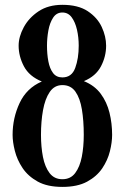

<svg xmlns="http://www.w3.org/2000/svg" viewBox="-20 -751 507 780"><path d="M233.4 8.3Q172.4 8.3 133.1 -13.4Q93.8 -35.2 71.5 -68.6Q49.3 -102.1 40.3 -138.2Q31.2 -174.3 31.2 -203.1Q31.2 -271.5 59.6 -332.3Q87.9 -393.1 149.9 -419.9Q98.6 -440.9 77.1 -481.7Q55.7 -522.5 55.7 -565.4Q55.7 -601.6 76.4 -640.1Q97.2 -678.7 136.7 -705.1Q176.3 -731.4 233.4 -731.4Q297.4 -731.4 336.4 -705.6Q375.5 -679.7 393.3 -641.4Q411.1 -603 411.1 -565.4Q411.1 -521.5 390.1 -481.4Q369.1 -441.4 320.8 -421.4Q364.3 -403.8 389.2 -370.1Q414.1 -336.4 424.8 -293.2Q435.5 -250 435.5 -203.1Q435.5 -172.9 426.5 -136.5Q417.5 -100.1 395.3 -67.1Q373 -34.2 333.7 -12.9Q294.4 8.3 233.4 8.3ZM233.4 -22.9Q266.6 -22.9 285.4 -47.9Q304.2 -72.8 312.3 -113.8Q320.3 -154.8 320.3 -203.1Q320.3 -260.7 312.7 -306.4Q305.2 -352.1 286.4 -378.7Q267.6 -405.3 233.4 -405.3Q201.2 -405.3 182.1 -377.4Q163.1 -349.6 154.8 -303.7Q146.5 -257.8 146.5 -203.1Q146.5 -154.3 154.5 -113.3Q162.6 -72.3 181.6 -47.6Q200.7 -22.9 233.4 -22.9ZM233.4 -436.5Q271.5 -436.5 285.6 -475.1Q299.8 -513.7 299.8 -565.4Q299.8 -599.6 292.7 -630.4Q285.6 -661.1 271.2 -680.7Q256.8 -700.2 233.4 -700.2Q209.5 -700.2 195.8 -679.2Q182.1 -658.2 176.5 -627.2Q170.9 -596.2 170.9 -565.4Q170.9 -530.8 176.5 -501.5Q182.1 -472.2 195.6 -454.3Q209 -436.5 233.4 -436.5Z"/></svg>

Font: Dai Banna SIL SemiBold
Style: Regular
Weight: 600
Designer: Victor Gaultney
Foundry: SIL International
Version: Version 4.000